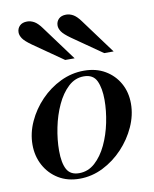

<svg xmlns="http://www.w3.org/2000/svg" viewBox="-83 -787 690 863"><g transform="rotate(-10 262.0 -355.5)"><path d="M211 13Q156 13 115 -12Q74 -37 51 -79.5Q28 -122 28 -174Q28 -227 51.5 -278.5Q75 -330 115 -371.5Q155 -413 206 -437.5Q257 -462 313 -462Q368 -462 409 -438Q450 -414 473 -373Q496 -332 496 -280Q496 -227 472.5 -175Q449 -123 409 -80.5Q369 -38 318 -12.5Q267 13 211 13ZM213 -12Q254 -12 285.5 -40.5Q317 -69 338.5 -114.5Q360 -160 371 -213.5Q382 -267 382 -317Q382 -370 366.5 -403.5Q351 -437 308 -437Q268 -437 237 -408Q206 -379 184.5 -332.5Q163 -286 152 -231.5Q141 -177 141 -127Q141 -71 157 -41.5Q173 -12 213 -12ZM417 -524 282 -618Q251 -640 241.5 -654.5Q232 -669 232 -682Q232 -700 244 -712Q256 -724 278 -724Q294 -724 309.5 -715.5Q325 -707 342 -684L460 -524ZM239 -524 104 -618Q73 -640 63.5 -654.5Q54 -669 54 -682Q54 -700 66 -712Q78 -724 100 -724Q116 -724 131.5 -715.5Q147 -707 164 -684L282 -524Z"/></g></svg>

Font: Libre Bodoni
Style: Italic
Weight: 400
Italic angle: -13°
Designer: Pablo Impallari, Rodrigo Fuenzalida
Foundry: Impallari Type
Version: Version 2.005;gftools[0.9.23]